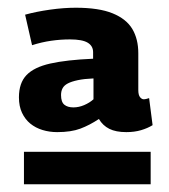

<svg xmlns="http://www.w3.org/2000/svg" viewBox="-20 -705 438 497"><path d="M42 -228V-312H370V-228ZM29 -453Q29 -490 48.5 -510.5Q68 -531 110 -540.5Q152 -550 221 -553V-570Q221 -586 207 -594.5Q193 -603 161 -603Q137 -603 112.5 -599.5Q88 -596 63 -588L45 -667Q74 -675 109.5 -680Q145 -685 176 -685Q236 -685 271.5 -670.5Q307 -656 322.5 -630Q338 -604 338 -567V-472Q338 -459 342.5 -453.5Q347 -448 352 -448Q355 -448 359 -449Q363 -450 366 -451L375 -381Q362 -373 345 -368Q328 -363 307 -363Q280 -363 263 -371.5Q246 -380 236 -397Q212 -381 188 -372Q164 -363 128 -363Q108 -363 90 -368.5Q72 -374 58.5 -385Q45 -396 37 -413Q29 -430 29 -453ZM138 -459Q138 -441 146.5 -434Q155 -427 170 -427Q184 -427 198 -433Q212 -439 222 -448V-502Q198 -501 181.5 -497.5Q165 -494 155.5 -489Q146 -484 142 -476.5Q138 -469 138 -459Z"/></svg>

Font: Georama ExtraCondensed Thin
Style: Bold
Weight: 700
Version: Version 1.001